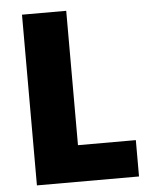

<svg xmlns="http://www.w3.org/2000/svg" viewBox="-52 -757 630 800"><g transform="rotate(-5 263.0 -357.0)"><path d="M70 0H497V-152H255V-714H70Z"/></g></svg>

Font: Noto Sans Thai SemCond Blk
Style: Regular
Weight: 900
Width: 4
Designer: Monotype Design Team
Foundry: Monotype Imaging Inc.
Version: Version 2.002